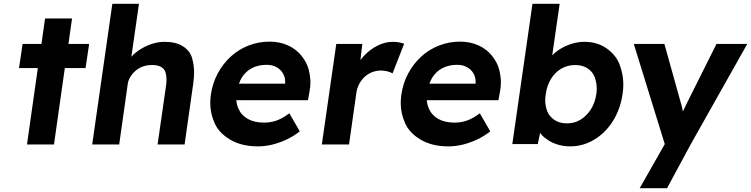

<svg xmlns="http://www.w3.org/2000/svg" viewBox="-20 -760 3951 1010"><path d="M80 -402 99 -529H198L217 -663H359L340 -529H449L430 -402H321L264 0H122L179 -402Z M465 0 571 -740H711L671 -461Q677 -468 684 -475Q717 -504 759.5 -522Q802 -540 846 -540Q906 -540 943 -516Q980 -492 990.5 -454Q1001 -416 1001 -380Q1001 -354 997 -324L951 0H809L854 -313Q856 -329 856 -342Q856 -359 851 -378Q846 -397 828 -407.5Q810 -418 783 -418Q781 -418 778 -418Q754 -418 732.5 -410.5Q711 -403 694.5 -389Q678 -375 666.5 -357Q655 -339 652 -318L607 0Z M1337 10Q1251 10 1191.5 -25Q1132 -60 1109 -112Q1086 -164 1086 -217Q1086 -238 1089 -261Q1098 -323 1125.5 -374Q1153 -425 1194 -462.5Q1235 -500 1287.5 -520.5Q1340 -541 1398 -541Q1452 -541 1495.5 -521Q1539 -501 1567 -465.5Q1595 -430 1604 -393Q1613 -356 1613 -327Q1613 -303 1608 -277L1600 -233H1223Q1225 -209 1234 -189Q1249 -154 1283.5 -134.5Q1318 -115 1369 -115Q1404 -115 1435 -126Q1466 -137 1502 -164L1557 -69Q1524 -43 1486.5 -25.5Q1449 -8 1411 1Q1373 10 1337 10ZM1480 -320V-324Q1480 -328 1480 -331Q1480 -354 1468.5 -374Q1457 -394 1435 -406.5Q1413 -419 1383 -419Q1339 -419 1306 -402Q1273 -385 1252 -352Q1243 -337 1237 -320Z M1673 0 1749 -529H1886L1876 -444Q1885 -456 1897 -469Q1929 -502 1968 -521Q2007 -540 2047 -540Q2064 -540 2079.5 -537Q2095 -534 2106 -530L2045 -374Q2035 -380 2018.5 -384.5Q2002 -389 1984 -389Q1960 -389 1938 -380.5Q1916 -372 1899 -356.5Q1882 -341 1870.5 -320Q1859 -299 1855 -274L1816 0Z M2339 10Q2253 10 2193.5 -25Q2134 -60 2111 -112Q2088 -164 2088 -217Q2088 -238 2091 -261Q2100 -323 2127.5 -374Q2155 -425 2196 -462.5Q2237 -500 2289.5 -520.5Q2342 -541 2400 -541Q2454 -541 2497.5 -521Q2541 -501 2569 -465.5Q2597 -430 2606 -393Q2615 -356 2615 -327Q2615 -303 2610 -277L2602 -233H2225Q2227 -209 2236 -189Q2251 -154 2285.5 -134.5Q2320 -115 2371 -115Q2406 -115 2437 -126Q2468 -137 2504 -164L2559 -69Q2526 -43 2488.5 -25.5Q2451 -8 2413 1Q2375 10 2339 10ZM2482 -320V-324Q2482 -328 2482 -331Q2482 -354 2470.5 -374Q2459 -394 2437 -406.5Q2415 -419 2385 -419Q2341 -419 2308 -402Q2275 -385 2254 -352Q2245 -337 2239 -320Z M2979 10Q2944 10 2912 0Q2880 -10 2856 -28Q2835 -42 2821 -61L2809 -2H2675L2781 -740H2924L2885 -469Q2903 -488 2928 -503Q2956 -520 2988.5 -530Q3021 -540 3054 -540Q3123 -540 3172.5 -504.5Q3222 -469 3240.5 -417.5Q3259 -366 3259 -316Q3259 -292 3255 -265Q3243 -185 3204 -123Q3165 -61 3106 -25.5Q3047 10 2979 10ZM2962 -111Q3002 -111 3034 -130.5Q3066 -150 3088 -184.5Q3110 -219 3117 -265Q3119 -280 3119 -295Q3119 -322 3109.5 -351Q3100 -380 3073 -399Q3046 -418 3006 -418Q2966 -418 2933 -399Q2900 -380 2878.5 -345Q2857 -310 2851 -265Q2848 -248 2848 -232Q2848 -206 2857.5 -178Q2867 -150 2894.5 -130.5Q2922 -111 2962 -111Z M3345 230 3477 -2 3314 -529H3475L3560 -224Q3566 -207 3570 -185Q3571 -178 3572 -173Q3582 -193 3593 -217L3749 -529H3911L3613 0L3489 230Z"/></svg>

Font: Lexend SemBd
Style: Italic
Weight: 600
Italic angle: -8.13011°
Designer: Bonnie Shaver-Troup, Thomas Jockin
Foundry: Lexend
Version: Version 1.007